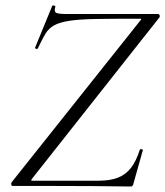

<svg xmlns="http://www.w3.org/2000/svg" viewBox="-20 -676 601 698"><path d="M456 2Q390 1 315.5 0.5Q241 0 167 0Q93 0 26 0Q22 0 21 -4.5Q20 -9 22 -13L489 -600Q494 -605 493.5 -606.5Q493 -608 487 -608Q391 -608 330 -607Q269 -606 233 -600.5Q197 -595 177 -584Q157 -573 145 -553Q133 -533 118 -501Q117 -497 111.5 -498.5Q106 -500 108 -504L170 -655Q171 -657 177 -655.5Q183 -654 181 -651Q176 -634 184 -629.5Q192 -625 226 -625Q280 -625 358 -625Q436 -625 554 -625Q559 -625 560.5 -620Q562 -615 559 -612L97 -27Q93 -22 93.5 -20.5Q94 -19 99 -19Q179 -19 239.5 -19Q300 -19 338 -19Q380 -19 408.5 -30Q437 -41 456 -65.5Q475 -90 488 -131Q489 -135 495 -133.5Q501 -132 499 -129L465 -8Q465 -5 462.5 -1.5Q460 2 456 2Z"/></svg>

Font: Cormorant Garamond Light Light
Style: Italic
Weight: 300
Italic angle: -10°
Version: Version 4.001